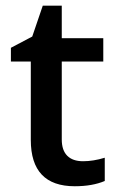

<svg xmlns="http://www.w3.org/2000/svg" viewBox="-20 -635 406 664"><path d="M193.6 -152.7Q193.6 -115.3 212.6 -96.3Q231.5 -77.4 267.2 -77.4Q302.8 -77.4 342.3 -89.5V-9.1Q299.3 9.1 238.6 9.1Q86.5 9.1 86.5 -151.2V-422.1H17.7V-469.7L91.5 -508.6L127.9 -615.3H193.6V-503H337.2V-422.1H193.6Z"/></svg>

Font: Khula SemiBold
Style: Regular
Weight: 600
Designer: Erin McLaughlin, Steve Matteson
Version: Version 1.002;PS 1.0;hotconv 1.0.72;makeotf.lib2.5.5900; ttf